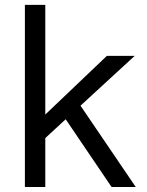

<svg xmlns="http://www.w3.org/2000/svg" viewBox="-20 -752 592 772"><path d="M80.1 0V-732.4H162.1V-291.5L409.7 -527.3H521.5L303.7 -327.1L525.9 0H428.7L244.1 -272.5L162.1 -196.8V0Z"/></svg>

Font: Schibsted Grotesk
Style: Regular
Weight: 400
Designer: Bakken & Baeck AS, Henrik Kongsvoll
Foundry: Schibsted ASA
Version: Version 1.100; ttfautohint (v1.8.4.7-5d5b);gftools[0.9.25]